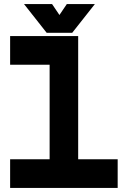

<svg xmlns="http://www.w3.org/2000/svg" viewBox="-20 -928 631 948"><path d="M30 0V-141.5H225V-608.5H30V-750H366V-141.5H561V0ZM210.5 -766 98.5 -908H237L273.5 -854L310 -908H448.5L336.5 -766Z"/></svg>

Font: Tourney Expanded Black
Style: Regular
Weight: 900
Width: 7
Designer: Tyler Finck
Foundry: Etcetera Type Co
Version: Version 1.010; ttfautohint (v1.8.3)